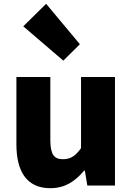

<svg xmlns="http://www.w3.org/2000/svg" viewBox="-20 -973 694 1007"><path d="M244 14C321 14 374 -22 421 -78H425L438 0H583V-569H405V-196C375 -154 350 -138 310 -138C265 -138 244 -161 244 -239V-569H66V-217C66 -75 119 14 244 14ZM312 -655 399 -741 222 -953 102 -835Z"/></svg>

Font: Noto Sans JP Black
Style: Regular
Weight: 900
Designer: Ryoko NISHIZUKA 西塚涼子 (kana, bopomofo & ideographs); Paul D. Hunt (Latin, Greek & Cyrillic); Sandoll Communications 산돌커뮤니
Foundry: Adobe
Version: Version 2.002;hotconv 1.0.116;makeotfexe 2.5.65601